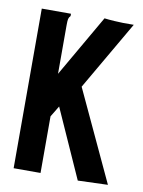

<svg xmlns="http://www.w3.org/2000/svg" viewBox="-75 -681 550 738"><g transform="rotate(10 200.0 -312.0)"><path d="M160 -264 134 -221V0H29V-623H143V-614Q137 -608 135.5 -601Q134 -594 134 -577V-387L273 -628Q288 -626 311.5 -624.5Q335 -623 346 -623H388L232 -354L397 0L280 4Z"/></g></svg>

Font: Inconsolata Condensed ExtraBold
Style: Regular
Weight: 800
Width: 3
Monospace: yes
Designer: Raph Levien, Cyreal, Brenton Simpson
Foundry: Raph Levien, Cyreal, Google
Version: Version 3.001; ttfautohint (v1.8.2.53-6de2)